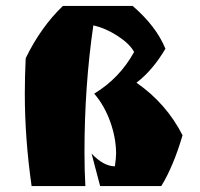

<svg xmlns="http://www.w3.org/2000/svg" viewBox="-20 -630 678 650"><path d="M64 -313Q64 -370 67 -433Q118 -538 193 -610H429Q509 -541 540 -465Q497 -392 442 -350Q543 -280 598 -172Q567 -67 526 0H319L290 -110Q331 -67 369 -67Q373 -95 373 -110Q373 -162 353.5 -217Q334 -272 299 -313Q385 -365 434 -454Q419 -482 378 -508.5Q337 -535 296 -544Q266 -339 266 -115Q266 -52 269 0H87Q64 -161 64 -313Z"/></svg>

Font: Ruslan Display
Style: Regular
Weight: 400
Version: Version 1.001